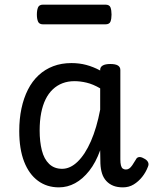

<svg xmlns="http://www.w3.org/2000/svg" viewBox="-20 -791 664 828"><path d="M234 17Q182 17 143.5 -11.5Q105 -40 84 -94Q63 -148 63 -226Q63 -278 72.5 -323Q82 -368 100.5 -404.5Q119 -441 146.5 -466.5Q174 -492 209.5 -505.5Q245 -519 288 -519Q322 -519 352 -511Q382 -503 412 -487V-490Q412 -502 423 -508.5Q434 -515 456 -515Q478 -515 488.5 -508.5Q499 -502 499 -489V-104Q499 -88 501.5 -78Q504 -68 509.5 -64Q515 -60 523 -60Q531 -60 537.5 -64.5Q544 -69 550.5 -78.5Q557 -88 566 -103Q570 -112 579 -113.5Q588 -115 600 -108Q613 -102 618 -92.5Q623 -83 618 -72Q609 -48 593 -28Q577 -8 556.5 4.5Q536 17 510 17Q486 17 468.5 10Q451 3 438.5 -10.5Q426 -24 420 -43Q414 -62 413 -86Q413 -99 412.5 -113.5Q412 -128 412 -143Q393 -90 365 -54.5Q337 -19 304 -1Q271 17 234 17ZM151 -228Q151 -180 160.5 -142.5Q170 -105 192 -84Q214 -63 248 -63Q283 -63 315 -94Q347 -125 372 -182Q397 -239 412 -318V-410Q381 -428 353.5 -434.5Q326 -441 301 -441Q273 -441 249.5 -432Q226 -423 207.5 -405.5Q189 -388 176.5 -362.5Q164 -337 157.5 -303.5Q151 -270 151 -228ZM166 -686Q149 -686 144 -698Q139 -710 139 -728Q139 -747 144 -759Q149 -771 166 -771H434Q452 -771 456.5 -759Q461 -747 461 -728Q461 -710 456.5 -698Q452 -686 434 -686Z"/></svg>

Font: Playwrite AT
Style: Regular
Weight: 400
Designer: Veronika Burian, José Scaglione
Foundry: TypeTogether
Version: Version 1.002